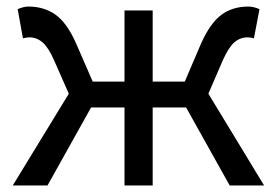

<svg xmlns="http://www.w3.org/2000/svg" viewBox="-20 -566 846 586"><path d="M190 -280 145 -382Q128 -421 110 -436.5Q92 -452 70 -452Q61 -452 50 -449L34 -538Q52 -546 67 -546Q114 -546 149 -521.5Q184 -497 212 -434L263 -317H360V-534H446V-317H544L594 -434Q622 -496 656 -521Q690 -546 738 -546Q754 -546 772 -538L755 -449Q746 -452 736 -452Q713 -452 695.5 -437Q678 -422 660 -382L616 -280L786 0H681L548 -238H446V0H360V-238H258L125 0H19Z"/></svg>

Font: Nebula Sans Medium
Style: Regular
Weight: 500
Designer: Paul D. Hunt for Adobe (as Source Sans)
Foundry: Nebula Entertainment & Broadcasting LLC
Version: Version 1.010